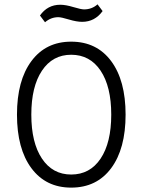

<svg xmlns="http://www.w3.org/2000/svg" viewBox="-20 -856 660 889"><path d="M455.1 -804.7Q418.9 -754.9 360.4 -754.9Q335 -754.9 299.3 -765.6Q263.7 -776.4 250 -776.4Q215.8 -776.4 188.5 -752.9L165 -784.2Q200.2 -834 258.8 -834Q284.2 -834 319.8 -823.2Q355.5 -812.5 369.1 -812.5Q405.3 -812.5 431.6 -835.9ZM309.6 -663.1Q427.7 -663.1 494.6 -573.2Q561.5 -483.4 561.5 -325.2Q561.5 -167 494.6 -77.1Q427.7 12.7 309.6 12.7Q192.4 12.7 125.5 -77.1Q58.6 -167 58.6 -325.2Q58.6 -483.4 125.5 -573.2Q192.4 -663.1 309.6 -663.1ZM309.6 -47.9Q396.5 -47.9 445.8 -121.6Q495.1 -195.3 495.1 -325.2Q495.1 -455.1 445.8 -528.8Q396.5 -602.5 309.6 -602.5Q223.6 -602.5 174.3 -528.8Q125 -455.1 125 -325.2Q125 -195.3 174.3 -121.6Q223.6 -47.9 309.6 -47.9Z"/></svg>

Font: Lohit Devanagari
Style: Regular
Weight: 400
Version: 2.95.4